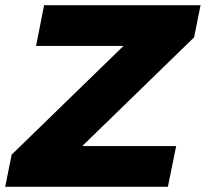

<svg xmlns="http://www.w3.org/2000/svg" viewBox="-40 -720 793 740"><path d="M708 -576 277 -157H639L607 0H-20L5 -124L436 -543H99L130 -700H733Z"/></svg>

Font: Idrija
Style: Italic
Weight: 800
Italic angle: -11.3°
Designer: Julieta Ulanovsky
Foundry: Julieta Ulanovsky
Version: Version 7.200